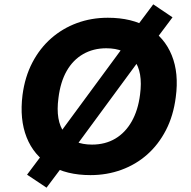

<svg xmlns="http://www.w3.org/2000/svg" viewBox="-20 -798 884 887"><path d="M398 11Q287 11 211.5 -34.5Q136 -80 103 -163.5Q70 -247 84 -359Q95 -443 129.5 -509Q164 -575 216.5 -621Q269 -667 335.5 -691.5Q402 -716 478 -716Q590 -716 665 -670.5Q740 -625 773.5 -542.5Q807 -460 792 -349Q781 -263 746.5 -196.5Q712 -130 660 -84Q608 -38 541 -13.5Q474 11 398 11ZM405 -130Q466 -130 512.5 -157.5Q559 -185 588.5 -237Q618 -289 627 -361Q641 -466 599.5 -520.5Q558 -575 471 -575Q411 -575 364 -548Q317 -521 288 -470Q259 -419 250 -345Q236 -240 277 -185Q318 -130 405 -130ZM195 69 105 9 195 -111 251 -176 558 -593 599 -659 688 -778 777 -718 687 -598 632 -532 326 -116 285 -51Z"/></svg>

Font: Nunito Sans 7pt ExtraBold
Style: Italic
Weight: 800
Italic angle: -9°
Designer: Vernon Adams
Foundry: Vernon Adams
Version: Version 3.101;gftools[0.9.27]